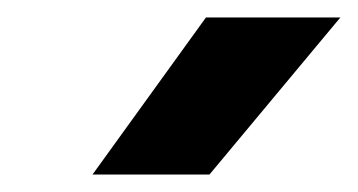

<svg xmlns="http://www.w3.org/2000/svg" viewBox="-20 -768 410 220"><path d="M216 -748H370L220 -568H86Z"/></svg>

Font: Bai Jamjuree
Style: Bold Italic
Weight: 700
Italic angle: -10°
Designer: Katatrad Aksorn Co.,Ltd.
Foundry: Cadson Demak Co.,Ltd.
Version: Version 1.000; ttfautohint (v1.6)